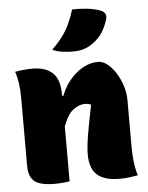

<svg xmlns="http://www.w3.org/2000/svg" viewBox="-57 -868 713 923"><g transform="rotate(-5 300.0 -406.5)"><path d="M242 0Q208 6 171 6Q99 6 72 -17Q45 -40 45 -91V-420Q45 -496 27 -547Q48 -551 69 -553Q90 -555 110 -555Q175 -555 208.5 -523Q242 -491 242 -419V-412H248Q273 -477 323 -518.5Q373 -560 428 -560Q451 -560 473 -542.5Q495 -525 513 -496.5Q531 -468 542 -433.5Q553 -399 553 -365V-146Q553 -103 557 -68Q561 -33 571 0Q549 4 528 6.5Q507 9 481 9Q411 9 375.5 -21.5Q340 -52 340 -122Q340 -157 350.5 -219.5Q361 -282 377 -357Q367 -364 347 -364Q319 -364 291 -343Q263 -322 242 -265ZM326 -822Q361 -823 398.5 -819Q436 -815 465 -803Q481 -796 485 -783.5Q489 -771 484 -758Q470 -714 448 -686Q426 -658 391 -638Q377 -630 357.5 -625Q338 -620 312 -620Q290 -620 263 -623.5Q236 -627 214 -637Q245 -668 265.5 -695.5Q286 -723 300 -753.5Q314 -784 326 -822Z"/></g></svg>

Font: Recursive Sn Csl St Blk
Style: Regular
Weight: 900
Version: Version 1.079;hotconv 1.0.112;makeotfexe 2.5.65598; ttfautoh